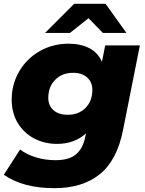

<svg xmlns="http://www.w3.org/2000/svg" viewBox="-32 -779 757 1002"><path d="M698 -542 610 -100Q579 57 489 130Q399 203 252 203Q88 203 -12 133L73 1Q106 27 155 42Q204 57 257 57Q328 57 364.5 26.5Q401 -4 413 -65L417 -83Q356 -28 266 -28Q201 -28 147 -56Q93 -84 61 -136.5Q29 -189 29 -259Q29 -339 68 -406Q107 -473 175 -512Q243 -551 326 -551Q388 -551 433.5 -528Q479 -505 500 -456L517 -542ZM450 -310Q450 -350 423 -374.5Q396 -399 349 -399Q292 -399 256 -362.5Q220 -326 220 -268Q220 -228 247 -204Q274 -180 322 -180Q379 -180 414.5 -216Q450 -252 450 -310ZM505 -607 430 -684 333 -607H203L355 -759H519L628 -607Z"/></svg>

Font: Idrija
Style: Italic
Weight: 800
Italic angle: -11.3°
Designer: Julieta Ulanovsky
Foundry: Julieta Ulanovsky
Version: Version 7.200